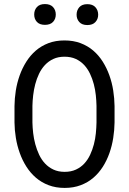

<svg xmlns="http://www.w3.org/2000/svg" viewBox="-20 -921 640 951"><path d="M547.4 -314.5Q546.9 -276.4 540.8 -237.5Q534.7 -198.7 522 -162.6Q509.3 -126.5 489.5 -95.2Q469.7 -64 442.4 -40.5Q415 -17.1 379.6 -3.7Q344.2 9.8 300.3 9.8Q256.3 9.8 220.9 -3.7Q185.5 -17.1 158.2 -40.5Q130.9 -64 110.8 -95.5Q90.8 -127 77.9 -163.1Q64.9 -199.2 58.6 -237.8Q52.2 -276.4 51.8 -314.5V-395.5Q52.2 -433.6 58.3 -472.4Q64.5 -511.2 77.4 -547.4Q90.3 -583.5 110.1 -615Q129.9 -646.5 157.2 -670.2Q184.6 -693.8 220 -707.3Q255.4 -720.7 299.3 -720.7Q343.3 -720.7 378.9 -707.3Q414.6 -693.8 441.9 -670.4Q469.2 -647 489 -615.5Q508.8 -584 521.7 -547.9Q534.7 -511.7 540.8 -472.7Q546.9 -433.6 547.4 -395.5ZM458 -396.5Q457.5 -421.9 454.6 -449.5Q451.7 -477.1 444.6 -504.2Q437.5 -531.2 425.8 -555.9Q414.1 -580.6 396.5 -599.4Q378.9 -618.2 355 -629.2Q331.1 -640.1 299.3 -640.1Q268.1 -640.1 244.1 -628.9Q220.2 -617.7 202.6 -598.9Q185.1 -580.1 173.3 -555.4Q161.6 -530.8 154.5 -503.7Q147.5 -476.6 144.3 -449Q141.1 -421.4 140.6 -396.5V-314.5Q141.1 -289.6 144.3 -261.7Q147.5 -233.9 154.8 -206.8Q162.1 -179.7 173.8 -154.8Q185.5 -129.9 203.1 -111.1Q220.7 -92.3 244.6 -81.1Q268.6 -69.8 300.3 -69.8Q332 -69.8 356.2 -81.1Q380.4 -92.3 397.7 -111.1Q415 -129.9 426.5 -154.5Q438 -179.2 445.1 -206.3Q452.1 -233.4 454.8 -261.2Q457.5 -289.1 458 -314.5ZM149.4 -849.1Q149.4 -871.1 162.8 -886Q176.3 -900.9 202.6 -900.9Q229 -900.9 242.7 -886Q256.3 -871.1 256.3 -849.1Q256.3 -827.1 242.7 -812.5Q229 -797.9 202.6 -797.9Q176.3 -797.9 162.8 -812.5Q149.4 -827.1 149.4 -849.1ZM359.4 -848.1Q359.4 -870.1 372.8 -885.3Q386.2 -900.4 412.6 -900.4Q439 -900.4 452.6 -885.3Q466.3 -870.1 466.3 -848.1Q466.3 -826.7 452.6 -811.8Q439 -796.9 412.6 -796.9Q386.2 -796.9 372.8 -811.8Q359.4 -826.7 359.4 -848.1Z"/></svg>

Font: TypoPRO Roboto Mono
Style: Regular
Weight: 400
Designer: Google
Version: Version 2.000986; 2015; ttfautohint (v1.3)